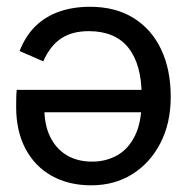

<svg xmlns="http://www.w3.org/2000/svg" viewBox="-20 -543 565 575"><path d="M249.7 -522.7Q325.7 -522.7 379.6 -489.3Q433.6 -456 462.5 -395.3Q491.3 -334.7 491.3 -253Q491.3 -174 460.3 -114.3Q429.3 -54.5 376 -21.3Q322.7 12 253.3 12Q185.8 12 135.1 -16.3Q84.3 -44.6 56.4 -97.4Q28.4 -150.2 28.4 -222.6Q28.4 -237.4 28.7 -251.7Q29 -266 30.1 -273.8H441.8V-206.8H80.9L112.9 -224.3Q112 -171.4 129.6 -134.6Q147.3 -97.7 179.5 -78.3Q211.7 -59 256 -59Q297.5 -59 331.1 -77.9Q364.7 -96.9 384.4 -137Q404.2 -177.2 404.2 -241.3V-256.2Q404.2 -349.8 364.6 -399.8Q325 -449.7 245.9 -449.7Q195.9 -449.7 162.9 -427.7Q130 -405.7 109.6 -359.3L38.6 -390.2Q56.5 -435.5 86.1 -464.5Q115.8 -493.5 157.1 -508.1Q198.4 -522.7 249.7 -522.7Z"/></svg>

Font: TikTok Sans Light
Style: Regular
Weight: 300
Version: Version 4.000